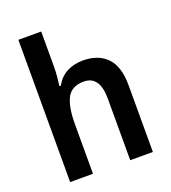

<svg xmlns="http://www.w3.org/2000/svg" viewBox="-138 -862 857 964"><g transform="rotate(-20 290.5 -380.0)"><path d="M193 -578Q193 -546 190.5 -519Q188 -492 185 -471H193Q215 -512 253 -532Q291 -552 338 -552Q421 -552 467 -504.5Q513 -457 513 -357V0H392V-329Q392 -451 307 -451Q242 -451 217.5 -404Q193 -357 193 -266V0H71V-760H193Z"/></g></svg>

Font: Noto Sans Hebrew SemiCondensed SemiBold
Style: Regular
Weight: 600
Width: 4
Designer: Monotype Design Team
Foundry: Monotype Imaging Inc.
Version: Version 2.004; ttfautohint (v1.8.4.7-5d5b)